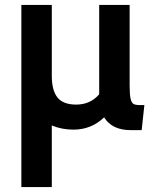

<svg xmlns="http://www.w3.org/2000/svg" viewBox="-20 -520 648 782"><path d="M191 242H67V-500H191V-211Q191 -151 214.5 -122.5Q238 -94 290 -94Q348 -94 384 -136V-500H508V-172Q508 -134 512 -117.5Q516 -101 524 -96.5Q532 -92 552 -92H568L557 10H512Q436.5 10 404 -42Q352 8 279 8Q232 8 191 -9Z"/></svg>

Font: Cabin
Style: Bold
Weight: 700
Designer: Pablo Impallari
Foundry: Pablo Impallari. http://www.impallari.com Igino Marini. http://www.ikern.com
Version: Version 3.001;hotconv 1.0.109;makeotfexe 2.5.65596